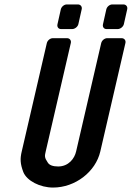

<svg xmlns="http://www.w3.org/2000/svg" viewBox="-20 -839 594 865"><path d="M432 -157 545 -645C548 -657 540 -667 528 -667H463C451 -667 439 -657 436 -645L323 -157C316 -125 289 -89 242 -89C218 -89 202 -95 195 -107C180 -129 181 -136 186 -157L299 -645C302 -657 294 -667 282 -667H218C206 -667 194 -657 191 -645L78 -157C70 -124 71 -101 85 -64C101 -24 161 6 219 6C319 6 411 -65 432 -157ZM460 -708H510C522 -708 535 -718 538 -730L553 -797C556 -809 548 -819 536 -819H486C474 -819 462 -809 459 -797L444 -730C441 -718 448 -708 460 -708ZM255 -708H305C317 -708 330 -718 333 -730L348 -797C351 -809 343 -819 331 -819H281C269 -819 257 -809 254 -797L239 -730C236 -718 243 -708 255 -708Z"/></svg>

Font: DIN Rundschrift
Style: MittelKursiv
Weight: 400
Version: Version 1.027